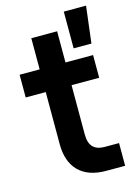

<svg xmlns="http://www.w3.org/2000/svg" viewBox="-111 -774 583 833"><g transform="rotate(-15 180.5 -357.5)"><path d="M5 -500H95V-640H211V-500H335V-398H211V-177Q211 -138 228.5 -120Q246 -102 281 -102H345V0H260Q180 0 137.5 -42.5Q95 -85 95 -165V-398H5ZM261 -715H361L341 -550H261Z"/></g></svg>

Font: Retni Sans
Style: Bold
Weight: 700
Designer: Vitaly Kuzmin
Foundry: ParaType Ltd.
Version: Version 1.00;March 2, 2019;FontCreator 11.5.0.2425 64-bit; t